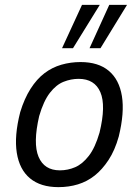

<svg xmlns="http://www.w3.org/2000/svg" viewBox="-20 -760 570 789"><path d="M220 9Q147 9 103.5 -27Q60 -63 49 -132Q38 -201 63 -299Q80 -355 105.5 -395Q131 -435 162.5 -459Q194 -483 232 -494Q270 -505 311 -505Q384 -505 427 -469Q470 -433 481 -365Q492 -297 468 -199Q452 -142 426 -102.5Q400 -63 369 -38.5Q338 -14 300.5 -2.5Q263 9 220 9ZM226 -60Q259 -60 289 -73Q319 -86 345 -119.5Q371 -153 389 -215Q416 -326 392.5 -381Q369 -436 303 -436Q272 -436 241.5 -424Q211 -412 185 -378.5Q159 -345 141 -283Q115 -171 138.5 -115.5Q162 -60 226 -60ZM348 -562 429 -740H502L393 -562ZM235 -562 317 -740H390L280 -562Z"/></svg>

Font: Nunito Sans 7pt Condensed
Style: Italic
Weight: 400
Width: 3
Italic angle: -9°
Designer: Vernon Adams
Foundry: Vernon Adams
Version: Version 3.101;gftools[0.9.27]